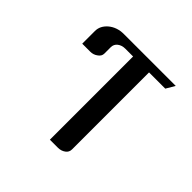

<svg xmlns="http://www.w3.org/2000/svg" viewBox="-122 -550 662 662"><g transform="rotate(45 209.0 -219.0)"><path d="M47.9 -313V-375Q47.9 -399.9 69.8 -418.9Q92.8 -438 126 -438H378.9L359.9 -405.8H280.8V-30.8Q280.8 -16.6 270 -8.8Q258.3 0 242.2 0H203.1V-405.8H165Q148.4 -405.8 137.2 -397Q126 -388.2 126 -374V-342.8Q126 -330.1 113.8 -321.8Q102.1 -313 86.9 -313Z"/></g></svg>

Font: Hhenum
Style: Regular
Weight: 400
Designer: T. Christopher White
Version: Version 1.0